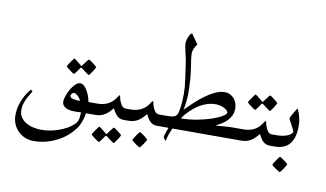

<svg xmlns="http://www.w3.org/2000/svg" viewBox="-73 -672 1733 1021"><g transform="rotate(10 793.5 -161.0)"><path d="M476.6 -30.8Q476.6 -24.9 475.8 -19.5Q475.1 -14.2 472.4 -9.8Q469.7 -5.4 464.4 -2.7Q459 0 449.7 0H406.2Q405.3 8.8 402.8 18.8Q400.4 28.8 397.2 38.8Q394 48.8 389.6 58.6Q385.3 68.4 380.4 76.2Q365.2 99.6 342.8 120.8Q320.3 142.1 291.5 158.2Q262.7 174.3 228.5 184.1Q194.3 193.8 156.2 193.8Q134.8 193.8 113.8 186Q92.8 178.2 76.2 163.1Q59.6 147.9 49.1 125.7Q38.6 103.5 38.6 75.2Q38.6 43.5 47.1 16.4Q55.7 -10.7 66.4 -30.3Q77.1 -49.8 86.2 -60.8Q95.2 -71.8 96.7 -71.8Q99.6 -71.8 102.5 -69.3Q105.5 -66.9 105.5 -64Q105.5 -62.5 99.1 -53Q92.8 -43.5 85 -29.1Q77.1 -14.6 70.8 3.7Q64.5 22 64.5 41Q64.5 64.5 75.4 80.8Q86.4 97.2 104 107.7Q121.6 118.2 143.8 123Q166 127.9 188.5 127.9Q210.4 127.9 234.4 123.5Q258.3 119.1 281.5 110.8Q304.7 102.5 325.2 90.8Q345.7 79.1 360.4 64.9Q367.7 57.6 371.6 48.8Q375.5 40 377 31.2Q378.4 22.5 378.7 14.2Q378.9 5.9 379.4 0Q373.5 0.5 368.2 0.5Q362.8 1 356.9 1Q351.1 1 345.7 1Q333.5 1 321.3 -0.7Q309.1 -2.4 299.1 -7.3Q289.1 -12.2 282.7 -20.5Q276.4 -28.8 276.4 -42Q276.4 -53.2 282.7 -71.8Q289.1 -90.3 299.3 -108.2Q309.6 -126 322.8 -138.9Q335.9 -151.9 349.6 -151.9Q360.8 -151.9 370.6 -142.6Q380.4 -133.3 388.2 -119.6Q396 -106 401.4 -90.1Q406.7 -74.2 408.7 -61.5Q413.6 -61 419.4 -61Q425.3 -61 431.6 -61H449.7Q459 -61 464.4 -58.3Q469.7 -55.7 472.4 -51.5Q475.1 -47.4 475.8 -42Q476.6 -36.6 476.6 -30.8ZM363.3 -59.1Q361.3 -65.9 356.9 -72.3Q352.5 -78.6 347.2 -83.7Q341.8 -88.9 336.2 -92Q330.6 -95.2 326.7 -95.2Q318.8 -95.2 313.7 -89.1Q308.6 -83 308.6 -76.2Q308.6 -70.8 314.5 -67.4Q320.3 -64 328.9 -62.3Q337.4 -60.5 346.9 -59.8Q356.4 -59.1 363.3 -59.1ZM417 -251Q417 -249 412.6 -241.2Q408.2 -233.4 402.6 -224.9Q397 -216.3 391.8 -209.5Q386.7 -202.6 384.8 -202.6Q383.8 -202.6 377.2 -207.3Q370.6 -211.9 362.8 -217.8Q354 -224.1 342.8 -232.9Q340.8 -234.9 339.4 -234.9Q337.9 -234.9 335.9 -232.9Q328.6 -222.2 322.8 -213.9Q317.4 -206.5 312.7 -200.7Q308.1 -194.8 306.6 -194.8Q305.2 -194.8 298.1 -199.5Q291 -204.1 283.2 -210Q275.4 -215.8 269 -221.2Q262.7 -226.6 262.7 -228Q262.7 -230 267.3 -237.5Q272 -245.1 277.8 -253.7Q283.7 -262.2 288.8 -269Q293.9 -275.9 294.9 -275.9Q297.4 -275.9 303.7 -271Q310.1 -266.1 316.9 -260.7Q325.2 -254.4 335 -246.1Q337.9 -243.2 339.4 -243.2Q340.8 -243.2 342.8 -247.1Q350.1 -257.3 356.4 -265.6Q361.8 -272.5 366.7 -278.6Q371.6 -284.7 372.6 -284.7Q374 -284.7 381.3 -279.8Q388.7 -274.9 396.5 -268.8Q404.3 -262.7 410.6 -257.3Q417 -252 417 -251Z M656.2 -30.8Q656.2 -24.9 655.5 -19.5Q654.8 -14.2 652.1 -9.8Q649.4 -5.4 644 -2.7Q638.7 0 629.4 0H610.4Q596.7 0 587.4 -4.4Q578.1 -8.8 570.3 -17.1Q564.9 -22.9 558.6 -33Q552.2 -43 548.3 -51.8Q539.6 -42 530.8 -32.7Q522 -23.4 511.2 -16.1Q500.5 -8.8 487.1 -4.4Q473.6 0 455.6 0H437.5Q428.2 0 422.9 -2.7Q417.5 -5.4 414.8 -9.8Q412.1 -14.2 411.4 -19.5Q410.6 -24.9 410.6 -30.8Q410.6 -36.6 411.4 -42Q412.1 -47.4 414.8 -51.5Q417.5 -55.7 422.9 -58.3Q428.2 -61 437.5 -61H455.6Q477.5 -61 493.7 -65.7Q509.8 -70.3 521.2 -77.6Q532.7 -85 540.3 -93Q547.9 -101.1 552.7 -108.4Q557.6 -115.7 560.8 -120.4Q564 -125 566.4 -125Q569.3 -125 570.3 -116.7Q571.3 -108.4 575.2 -98.1Q577.1 -92.3 580.3 -85.7Q583.5 -79.1 587.6 -73.5Q591.8 -67.9 597.4 -64.5Q603 -61 610.4 -61H629.4Q638.7 -61 644 -58.3Q649.4 -55.7 652.1 -51.5Q654.8 -47.4 655.5 -42Q656.2 -36.6 656.2 -30.8ZM610.4 82.5Q610.4 84.5 606 92.3Q601.6 100.1 595.9 108.6Q590.3 117.2 585.2 124Q580.1 130.9 578.1 130.9Q577.1 130.9 570.6 126.2Q564 121.6 556.2 115.7Q547.4 109.4 536.1 100.6Q534.2 98.6 532.7 98.6Q531.2 98.6 529.3 100.6Q522 111.3 516.1 119.6Q510.7 127 506.1 132.8Q501.5 138.7 500 138.7Q498.5 138.7 491.5 134Q484.4 129.4 476.6 123.5Q468.8 117.7 462.4 112.3Q456.1 106.9 456.1 105.5Q456.1 103.5 460.7 95.9Q465.3 88.4 471.2 79.8Q477.1 71.3 482.2 64.5Q487.3 57.6 488.3 57.6Q490.7 57.6 497.1 62.5Q503.4 67.4 510.3 72.8Q518.6 79.1 528.3 87.4Q531.2 90.3 532.7 90.3Q534.2 90.3 536.1 86.4Q543.5 76.2 549.8 67.9Q555.2 61 560.1 54.9Q564.9 48.8 565.9 48.8Q567.4 48.8 574.7 53.7Q582 58.6 589.8 64.7Q597.7 70.8 604 76.2Q610.4 81.5 610.4 82.5Z M835.4 -30.8Q835.4 -24.9 834.7 -19.5Q834 -14.2 831.3 -9.8Q828.6 -5.4 823.2 -2.7Q817.9 0 808.6 0H789.6Q775.9 0 766.6 -4.4Q757.3 -8.8 749.5 -17.1Q744.1 -22.9 737.8 -33Q731.4 -43 727.5 -51.8Q718.8 -42 710 -32.7Q701.2 -23.4 690.4 -16.1Q679.7 -8.8 666.3 -4.4Q652.8 0 634.8 0H616.7Q607.4 0 602.1 -2.7Q596.7 -5.4 594 -9.8Q591.3 -14.2 590.6 -19.5Q589.8 -24.9 589.8 -30.8Q589.8 -36.6 590.6 -42Q591.3 -47.4 594 -51.5Q596.7 -55.7 602.1 -58.3Q607.4 -61 616.7 -61H634.8Q656.7 -61 672.9 -65.7Q689 -70.3 700.4 -77.6Q711.9 -85 719.5 -93Q727.1 -101.1 731.9 -108.4Q736.8 -115.7 740 -120.4Q743.2 -125 745.6 -125Q748.5 -125 749.5 -116.7Q750.5 -108.4 754.4 -98.1Q756.3 -92.3 759.5 -85.7Q762.7 -79.1 766.8 -73.5Q771 -67.9 776.6 -64.5Q782.2 -61 789.6 -61H808.6Q817.9 -61 823.2 -58.3Q828.6 -55.7 831.3 -51.5Q834 -47.4 834.7 -42Q835.4 -36.6 835.4 -30.8ZM751 81.5Q751 83.5 746.6 91.1Q742.2 98.6 736.6 107.2Q731 115.7 725.3 122.6Q719.7 129.4 717.8 129.4Q716.8 129.4 709.7 125Q702.6 120.6 694.6 115Q686.5 109.4 680.2 104Q673.8 98.6 673.8 96.7Q673.8 94.7 678.5 87.2Q683.1 79.6 688.7 71Q694.3 62.5 699.7 55.7Q705.1 48.8 706.5 48.8Q708.5 48.8 715.8 53.5Q723.1 58.1 731 64Q738.8 69.8 744.9 75.2Q751 80.6 751 81.5Z M1264.6 -30.8Q1264.6 -24.9 1263.9 -19.5Q1263.2 -14.2 1260.5 -9.8Q1257.8 -5.4 1252.4 -2.7Q1247.1 0 1237.8 0H873.5Q870.1 5.9 866.5 14.6Q862.8 23.4 859.4 33.2Q856 43 853.3 53Q850.6 63 849.6 70.8Q845.7 67.9 842.8 64.5Q840.3 61.5 838.1 58.1Q835.9 54.7 835.9 50.8Q835.9 46.9 840.8 31.7Q845.7 16.6 851.6 0H795.9Q786.6 0 781.2 -2.7Q775.9 -5.4 773.2 -9.8Q770.5 -14.2 769.8 -19.5Q769 -24.9 769 -30.8Q769 -36.6 769.8 -42Q770.5 -47.4 773.2 -51.5Q775.9 -55.7 781.2 -58.3Q786.6 -61 795.9 -61H814Q832.5 -61 846.7 -61.5Q860.8 -62 869.6 -64.9Q879.4 -67.9 885.5 -77.1Q891.6 -86.4 894.5 -106.9Q897.9 -127.9 899.4 -148.4Q900.9 -168.9 900.9 -189.9Q900.9 -229.5 894.5 -270Q888.2 -310.5 883.3 -350.1Q881.8 -363.3 878.4 -378.4Q875 -393.6 871.6 -408.4Q868.2 -423.3 865.5 -436.3Q862.8 -449.2 862.8 -458Q862.8 -466.8 865.5 -477.1Q868.2 -487.3 872.1 -496.1Q876 -504.9 880.4 -510.5Q884.8 -516.1 888.7 -516.1L926.8 -461.9Q922.4 -458.5 918.5 -452.9Q914.6 -447.3 911.6 -440.4Q908.7 -433.6 906.7 -426Q904.8 -418.5 904.8 -411.1Q904.8 -394 907.7 -376Q910.6 -357.9 914.3 -333.5Q918 -309.1 920.9 -275.6Q923.8 -242.2 923.8 -194.8Q923.8 -187.5 923.1 -176.8Q922.4 -166 921.1 -154.1Q919.9 -142.1 918 -130.4Q916 -118.7 913.6 -108.9Q934.1 -129.4 958.7 -152.3Q983.4 -175.3 1009.8 -194.6Q1036.1 -213.9 1062.7 -226.3Q1089.4 -238.8 1113.8 -238.8Q1129.9 -238.8 1142.8 -232.4Q1155.8 -226.1 1164.8 -215.6Q1173.8 -205.1 1178.7 -191.4Q1183.6 -177.7 1183.6 -163.1Q1183.6 -141.1 1175.5 -124.3Q1167.5 -107.4 1154.8 -94.7Q1142.1 -82 1126.5 -72.5Q1110.8 -63 1095.7 -55.2Q1100.6 -55.2 1110.4 -56.2Q1120.1 -57.1 1132.3 -58.1Q1144.5 -59.1 1158 -60.1Q1171.4 -61 1183.6 -61H1237.8Q1247.1 -61 1252.4 -58.3Q1257.8 -55.7 1260.5 -51.5Q1263.2 -47.4 1263.9 -42Q1264.6 -36.6 1264.6 -30.8ZM1146 -132.8Q1146 -137.2 1141.1 -143.3Q1136.2 -149.4 1127.2 -154.5Q1118.2 -159.7 1105.2 -163.3Q1092.3 -167 1076.7 -167Q1052.2 -167 1028.8 -158.9Q1005.4 -150.9 983.9 -136.7Q962.4 -122.6 942.9 -103.3Q923.3 -84 906.7 -61Q952.6 -61 995.6 -69.3Q1038.6 -77.6 1072 -89.1Q1105.5 -100.6 1125.7 -112.8Q1146 -125 1146 -132.8Z M1444.8 -30.8Q1444.8 -24.9 1444.1 -19.5Q1443.4 -14.2 1440.7 -9.8Q1438 -5.4 1432.6 -2.7Q1427.2 0 1418 0H1398.9Q1385.3 0 1376 -4.4Q1366.7 -8.8 1358.9 -17.1Q1353.5 -22.9 1347.2 -33Q1340.8 -43 1336.9 -51.8Q1328.1 -42 1319.3 -32.7Q1310.5 -23.4 1299.8 -16.1Q1289.1 -8.8 1275.6 -4.4Q1262.2 0 1244.1 0H1226.1Q1216.8 0 1211.4 -2.7Q1206.1 -5.4 1203.4 -9.8Q1200.7 -14.2 1200 -19.5Q1199.2 -24.9 1199.2 -30.8Q1199.2 -36.6 1200 -42Q1200.7 -47.4 1203.4 -51.5Q1206.1 -55.7 1211.4 -58.3Q1216.8 -61 1226.1 -61H1244.1Q1266.1 -61 1282.2 -65.7Q1298.3 -70.3 1309.8 -77.6Q1321.3 -85 1328.9 -93Q1336.4 -101.1 1341.3 -108.4Q1346.2 -115.7 1349.4 -120.4Q1352.5 -125 1355 -125Q1357.9 -125 1358.9 -116.7Q1359.9 -108.4 1363.8 -98.1Q1365.7 -92.3 1368.9 -85.7Q1372.1 -79.1 1376.2 -73.5Q1380.4 -67.9 1386 -64.5Q1391.6 -61 1398.9 -61H1418Q1427.2 -61 1432.6 -58.3Q1438 -55.7 1440.7 -51.5Q1443.4 -47.4 1444.1 -42Q1444.8 -36.6 1444.8 -30.8ZM1398.9 -230Q1398.9 -228 1394.5 -220.2Q1390.1 -212.4 1384.5 -203.9Q1378.9 -195.3 1373.8 -188.5Q1368.7 -181.6 1366.7 -181.6Q1365.7 -181.6 1359.1 -186.3Q1352.5 -190.9 1344.7 -196.8Q1335.9 -203.1 1324.7 -211.9Q1322.8 -213.9 1321.3 -213.9Q1319.8 -213.9 1317.9 -211.9Q1310.5 -201.2 1304.7 -192.9Q1299.3 -185.5 1294.7 -179.7Q1290 -173.8 1288.6 -173.8Q1287.1 -173.8 1280 -178.5Q1272.9 -183.1 1265.1 -189Q1257.3 -194.8 1251 -200.2Q1244.6 -205.6 1244.6 -207Q1244.6 -209 1249.3 -216.6Q1253.9 -224.1 1259.8 -232.7Q1265.6 -241.2 1270.8 -248Q1275.9 -254.9 1276.9 -254.9Q1279.3 -254.9 1285.6 -250Q1292 -245.1 1298.8 -239.7Q1307.1 -233.4 1316.9 -225.1Q1319.8 -222.2 1321.3 -222.2Q1322.8 -222.2 1324.7 -226.1Q1332 -236.3 1338.4 -244.6Q1343.8 -251.5 1348.6 -257.6Q1353.5 -263.7 1354.5 -263.7Q1356 -263.7 1363.3 -258.8Q1370.6 -253.9 1378.4 -247.8Q1386.2 -241.7 1392.6 -236.3Q1398.9 -231 1398.9 -230Z M1532.2 -128.9Q1532.2 -91.8 1523.7 -66.9Q1515.1 -42 1500.5 -27.1Q1485.8 -12.2 1466.1 -6.1Q1446.3 0 1423.3 0H1405.3Q1396 0 1390.6 -2.7Q1385.3 -5.4 1382.6 -9.8Q1379.9 -14.2 1379.2 -19.5Q1378.4 -24.9 1378.4 -30.8Q1378.4 -36.6 1379.2 -42Q1379.9 -47.4 1382.6 -51.5Q1385.3 -55.7 1390.6 -58.3Q1396 -61 1405.3 -61H1423.3Q1444.3 -61 1460.7 -64.5Q1477.1 -67.9 1488.3 -73.2Q1498.5 -78.6 1503.9 -84.7Q1509.3 -90.8 1509.3 -94.2Q1509.3 -97.2 1504.2 -107.2Q1499 -117.2 1493.2 -128.4Q1487.3 -139.6 1482.2 -149.2Q1477.1 -158.7 1477.1 -161.1Q1477.1 -164.6 1481.7 -173.6Q1486.3 -182.6 1492.2 -192.4Q1498 -202.1 1503.4 -210.7Q1508.8 -219.2 1510.3 -221.2Q1521.5 -196.8 1526.9 -174.6Q1532.2 -152.3 1532.2 -128.9ZM1507.3 81.5Q1507.3 83.5 1502.9 91.1Q1498.5 98.6 1492.9 107.2Q1487.3 115.7 1481.7 122.6Q1476.1 129.4 1474.1 129.4Q1473.1 129.4 1466.1 125Q1459 120.6 1450.9 115Q1442.9 109.4 1436.5 104Q1430.2 98.6 1430.2 96.7Q1430.2 94.7 1434.8 87.2Q1439.5 79.6 1445.1 71Q1450.7 62.5 1456.1 55.7Q1461.4 48.8 1462.9 48.8Q1464.8 48.8 1472.2 53.5Q1479.5 58.1 1487.3 64Q1495.1 69.8 1501.2 75.2Q1507.3 80.6 1507.3 81.5Z"/></g></svg>

Font: Scheherazade
Style: Regular
Weight: 400
Designer: SIL International
Foundry: SIL International
Version: Version 2.100 (build 932/914)